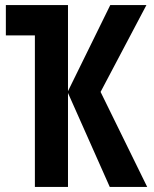

<svg xmlns="http://www.w3.org/2000/svg" viewBox="-20 -734 603 754"><path d="M117 0V-595H3V-714H247V-376L413 -714H555L375 -373L558 0H411L247 -369V0Z"/></svg>

Font: Noto Sans Mono SemiCondensed
Style: Bold
Weight: 700
Width: 4
Designer: Monotype Design Team
Foundry: Monotype Imaging Inc.
Version: Version 2.014